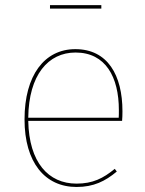

<svg xmlns="http://www.w3.org/2000/svg" viewBox="-20 -720 566 749"><path d="M375.3 -686.4V-700H175V-686.4ZM457.7 -285.8C457.7 -427 399.9 -528.3 273.9 -528.3C153.4 -528.3 75.7 -426 75.7 -254.3C75.7 -86.3 155.3 9.4 278.6 9.4C345.6 9.4 390.1 -13 435.6 -50.8L427.7 -61.4C382.7 -24.3 341.9 -3.7 278.6 -3.7C168.9 -3.7 93.2 -86.2 90.2 -248.6H456.3C457.3 -260.4 457.7 -271.4 457.7 -285.8ZM443.1 -260.8H90.2C92.1 -428 168.2 -515.1 274.7 -515.1C392 -515.1 443.7 -419.4 443.7 -290.6C443.7 -277.1 443.7 -270.8 443.1 -260.8Z"/></svg>

Font: Fira Sans Hair
Style: Regular
Weight: 100
Designer: bBox Type GmbH & Carrois Corporate GbR & Edenspiekermann AG
Foundry: bBox Type GmbH & Carrois Corporate GbR & Edenspiekermann AG
Version: Version 4.300;PS 004.300;hotconv 1.0.88;makeotf.lib2.5.64775